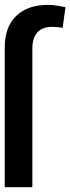

<svg xmlns="http://www.w3.org/2000/svg" viewBox="-30 -781 293 801"><path d="M105 0H-10.3V-579.6Q-10.7 -668 37.4 -714.4Q85.4 -760.7 169.9 -760.7Q188 -760.7 206.3 -757.8Q224.6 -754.9 243.2 -751L231.4 -665Q221.7 -666.5 211.2 -667.7Q200.7 -668.9 187 -668.9Q146.5 -668.9 125.7 -645.5Q105 -622.1 105 -579.6Z"/></svg>

Font: Inter Tight Medium
Style: Regular
Weight: 500
Designer: Rasmus Andersson
Foundry: rsms
Version: Version 3.004; ttfautohint (v1.8.4.7-5d5b)